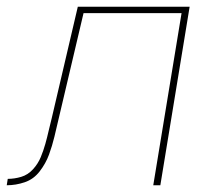

<svg xmlns="http://www.w3.org/2000/svg" viewBox="-52 -550 648 570"><path d="M-32 0Q-5 0 21.5 -9Q48 -18 66 -41.5Q84 -65 93.5 -91Q103 -117 109.5 -144Q116 -171 122 -197L196 -511H487L403 0H424L511 -530H179L102 -201Q97 -182 92.5 -162Q88 -142 82.5 -122.5Q77 -103 69 -83.5Q61 -64 46 -47.5Q31 -31 11 -25Q-9 -19 -29 -19Z"/></svg>

Font: Iosevka Sparkle Thin Oblique
Style: Regular
Weight: 100
Italic angle: -9°
Designer: Belleve Invis
Foundry: Belleve Invis
Version: Version 4.5.0; ttfautohint (v1.8.3)